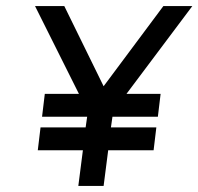

<svg xmlns="http://www.w3.org/2000/svg" viewBox="-20 -605 651 630"><path d="M507 -297H395L611 -585H516L320 -322L191 -585H95L239 -297H127L118 -222H266L261 -187H113L104 -112H252L237 5H320L335 -112H484L493 -187H344L349 -222H498Z"/></svg>

Font: Charger
Style: BdIt
Weight: 400
Designer: Jasper
Foundry: Cannot Into Space Fonts
Version: Version 0.98